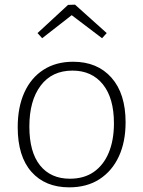

<svg xmlns="http://www.w3.org/2000/svg" viewBox="-20 -797 615 824"><path d="M294 -532Q398 -532 458.5 -463.5Q519 -395 519 -272Q519 -188 490 -125.5Q461 -63 407 -28Q353 7 277 7Q174 7 115 -59.5Q56 -126 56 -251Q56 -337 84.5 -400Q113 -463 166.5 -497.5Q220 -532 294 -532ZM291 -494Q203 -494 154.5 -429.5Q106 -365 106 -254Q106 -144 152 -87Q198 -30 280 -30Q341 -30 383 -59.5Q425 -89 447 -142.5Q469 -196 469 -268Q469 -376 421.5 -435Q374 -494 291 -494ZM161 -633 141 -655 272 -776 302 -777 438 -655 418 -633 273 -743H302Z"/></svg>

Font: Bitter Thin Light
Style: Regular
Weight: 300
Version: Version 2.002